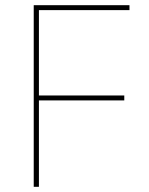

<svg xmlns="http://www.w3.org/2000/svg" viewBox="-20 -720 574 740"><path d="M110 0H130V-333H459V-352H130V-681H479V-700H110Z"/></svg>

Font: Fixel Display Thin
Style: Regular
Weight: 100
Designer: AlfaBravo + MacPaw
Foundry: Kyrylo Tkachov, Marchela Mozhyna, Serhii Makarenko, Maria Weinstein, Zakhar Kryvoshyya
Version: Version 1.211